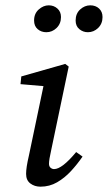

<svg xmlns="http://www.w3.org/2000/svg" viewBox="-20 -690 405 721"><path d="M154 -569Q135 -569 121.5 -580.5Q108 -592 108 -613Q108 -639 125.5 -654.5Q143 -670 163 -670Q182 -670 195.5 -658Q209 -646 209 -626Q209 -601 192.5 -585Q176 -569 154 -569ZM310 -569Q292 -569 278 -580.5Q264 -592 264 -613Q264 -639 281 -654.5Q298 -670 319 -670Q339 -670 352 -658Q365 -646 365 -626Q365 -601 348.5 -585Q332 -569 310 -569ZM78 -37Q78 -49 80.5 -65.5Q83 -82 89 -108L146 -380L162 -365L57 -374L60 -403L225 -450L238 -440L172 -125Q164 -90 164 -75Q164 -65 170 -60Q176 -55 183 -55Q213 -55 266 -119L290 -102Q270 -73 246.5 -47.5Q223 -22 194.5 -5.5Q166 11 132 11Q110 11 94 -1Q78 -13 78 -37Z"/></svg>

Font: Lisu Bosa Medium
Style: Italic
Weight: 500
Italic angle: -19°
Designer: David Morse, Annie Olsen, Victor Gaultney, Frank Grießhammer (Latin)
Foundry: SIL International
Version: Version 2.000